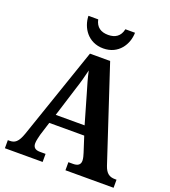

<svg xmlns="http://www.w3.org/2000/svg" viewBox="-163 -1044 1030 1162"><g transform="rotate(20 352.0 -463.0)"><path d="M356 -771C454 -771 504 -851 505 -926H443C433 -878 401 -858 356 -858C310 -858 278 -878 268 -926H205C207 -851 257 -771 356 -771ZM4 0H247V-52H211C179 -52 166 -66 166 -91C166 -108 173 -134 177 -150L204 -236H429L461 -137C465 -124 471 -105 471 -89C471 -62 452 -52 425 -52H394V0H704V-52H694C658 -52 636 -67 621 -111L422 -714H292L90 -125C69 -65 48 -52 15 -52H4ZM224 -295 284 -487C299 -532 310 -573 320 -616C329 -572 342 -529 356 -482L410 -295Z"/></g></svg>

Font: Noto Serif Ethiopic SemiCondensed
Style: Bold
Weight: 700
Width: 4
Designer: Monotype Design Team
Foundry: Monotype Imaging Inc.
Version: Version 2.102